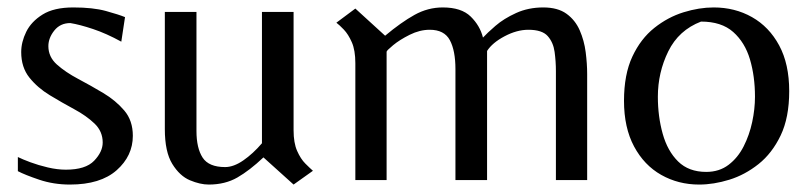

<svg xmlns="http://www.w3.org/2000/svg" viewBox="-20 -484 2170 516"><path d="M168 12Q124 12 85.5 -1Q47 -14 28 -24V-62Q40 -56 61.5 -48Q83 -40 108.5 -34Q134 -28 157 -28Q210 -28 233 -52Q256 -76 256 -101Q256 -131 234 -152Q212 -173 179.5 -190.5Q147 -208 114 -228Q81 -248 59 -275.5Q37 -303 37 -344Q37 -371 50.5 -398.5Q64 -426 94.5 -445Q125 -464 177 -464Q230 -464 264.5 -454.5Q299 -445 316 -438L306 -372Q266 -394 230 -406Q194 -418 169 -422Q142 -422 126 -402Q110 -382 110 -360Q110 -331 133 -310.5Q156 -290 190 -272Q224 -254 257.5 -234Q291 -214 314 -187Q337 -160 337 -119Q337 -65 293.5 -26.5Q250 12 168 12Z M541 12Q518 12 490.5 0.5Q463 -11 443 -43.5Q423 -76 423 -137V-452H508V-132Q508 -86 524.5 -60.5Q541 -35 585 -35Q608 -35 634 -53Q660 -71 684 -99V-452H769V-134Q769 -100 778.5 -78.5Q788 -57 800.5 -44.5Q813 -32 821 -25L769 12L688 -61Q651 -26 618 -7Q585 12 541 12Z M935 0V-314Q935 -349 925.5 -370.5Q916 -392 904 -404.5Q892 -417 884 -423L935 -461L1015 -388Q1058 -424 1094 -444Q1130 -464 1170 -464Q1220 -464 1245 -439.5Q1270 -415 1278 -383Q1289 -395 1311.5 -414.5Q1334 -434 1367 -449Q1400 -464 1440 -464Q1479 -464 1502.5 -447Q1526 -430 1538 -402.5Q1550 -375 1554 -344Q1558 -313 1558 -285V0H1474V-293Q1474 -319 1470.5 -344.5Q1467 -370 1452 -387Q1437 -404 1400 -404Q1369 -404 1336 -386.5Q1303 -369 1289 -347V0H1204V-298Q1204 -348 1189 -376Q1174 -404 1135 -404Q1108 -404 1081 -390.5Q1054 -377 1036.5 -362.5Q1019 -348 1019 -345V0Z M1859 12Q1803 12 1757 -14Q1711 -40 1684 -90.5Q1657 -141 1657 -213Q1657 -284 1679.5 -332Q1702 -380 1738.5 -409Q1775 -438 1817 -451Q1859 -464 1898 -464Q1955 -464 2001 -438Q2047 -412 2074 -362Q2101 -312 2101 -239Q2101 -168 2078 -120Q2055 -72 2018.5 -43Q1982 -14 1940 -1Q1898 12 1859 12ZM1878 -22Q1913 -22 1938 -41Q1963 -60 1978.5 -90.5Q1994 -121 2001.5 -156Q2009 -191 2009 -224Q2009 -279 1995.5 -324.5Q1982 -370 1950.5 -398Q1919 -426 1864 -426Q1804 -403 1776 -346Q1748 -289 1748 -224Q1748 -171 1761 -124.5Q1774 -78 1802.5 -50Q1831 -22 1878 -22Z"/></svg>

Font: Belleza
Style: Regular
Weight: 400
Designer: Eduardo Rodriguez Tunni
Foundry: Eduardo Rodriguez Tunni
Version: Version 1.003; ttfautohint (v1.8.4.7-5d5b)